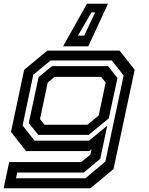

<svg xmlns="http://www.w3.org/2000/svg" viewBox="-32 -812 802 1032"><path d="M-12.5 200 17.5 59H405L454 18.5L460 -10L448 0H108L27 -103L98 -437L222.5 -540H610.5L692 -437L578 97L453.5 200ZM54 146H427.5L534.5 56L632.5 -406L569 -487H240L147 -410.5L89.5 -137.5L153.5 -56H446.5L544.5 -136.5L507 41.5L418.5 115.5H60.5ZM174 -87 122.5 -150.5 175.5 -397.5 247.5 -456.5H548.5L599.5 -393L552.5 -175.5L444.5 -87ZM207 -141.5H438L498.5 -191.5L536 -368.5L511.5 -399H261.5L224.5 -368.5L183 -172ZM548.5 -792 442.5 -563H307L435.5 -792ZM479.5 -745.5H459.5L387 -620.5H420.5Z"/></svg>

Font: Tourney Expanded SemiBold
Style: Italic
Weight: 600
Width: 7
Italic angle: -12°
Designer: Tyler Finck
Foundry: Etcetera Type Co
Version: Version 1.010; ttfautohint (v1.8.3)